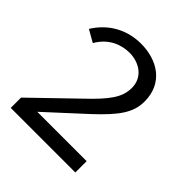

<svg xmlns="http://www.w3.org/2000/svg" viewBox="-140 -950 660 660"><g transform="rotate(45 190.0 -620.5)"><path d="M12 -384H326V-439H86L221 -563C294 -631 322 -671 322 -725C322 -814 253 -857 173 -857C110 -857 49 -829 10 -766L54 -741C83 -792 130 -807 167 -807C213 -807 258 -780 258 -727C258 -682 234 -647 163 -580L12 -434Z"/></g></svg>

Font: 18Franklin
Style: Regular
Weight: 400
Designer: Pablo Impallari, Rodrigo Fuenzalida (Modified by Dan O. Williams)
Version: Version 0.025;PS 000.025;hotconv 1.0.88;makeotf.lib2.5.64775